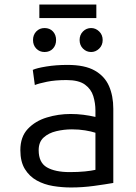

<svg xmlns="http://www.w3.org/2000/svg" viewBox="-20 -817 600 849"><path d="M294 12Q254 12 214.5 5.5Q175 -1 142.5 -19Q110 -37 90 -69.5Q70 -102 70 -153Q70 -212 103 -247Q136 -282 187 -297.5Q238 -313 292 -313Q321 -313 348.5 -309.5Q376 -306 402 -300V-328Q402 -361 392.5 -392Q383 -423 355.5 -443Q328 -463 274 -463Q224 -463 187.5 -455.5Q151 -448 134 -441L125 -508Q142 -516 185 -523Q228 -530 279 -530Q355 -530 399 -505Q443 -480 462 -436.5Q481 -393 481 -336V-8Q447 -2 396 5Q345 12 294 12ZM288 -56Q326 -56 355.5 -59Q385 -62 402 -66V-230Q384 -236 356.5 -240.5Q329 -245 298 -245Q263 -245 229 -237Q195 -229 173 -209Q151 -189 151 -153Q151 -98 187.5 -77Q224 -56 288 -56ZM154 -737V-797H406V-737ZM177 -587Q155 -587 140.5 -602Q126 -617 126 -640Q126 -663 140.5 -678Q155 -693 177 -693Q200 -693 214 -678Q228 -663 228 -640Q228 -617 214 -602Q200 -587 177 -587ZM383 -587Q362 -587 347 -602Q332 -617 332 -640Q332 -663 347 -678Q362 -693 383 -693Q403 -693 418.5 -678Q434 -663 434 -640Q434 -617 418.5 -602Q403 -587 383 -587Z"/></svg>

Font: Ubuntu Sans Mono
Style: Regular
Weight: 400
Monospace: yes
Designer: Dalton Maag Ltd
Foundry: Dalton Maag Ltd
Version: Version 1.006